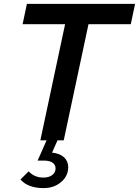

<svg xmlns="http://www.w3.org/2000/svg" viewBox="-20 -720 713 985"><path d="M187 0 314 -596H96L118 -700H673L651 -596H434L307 0H275L247 63Q287 67 308.5 87Q330 107 330 137Q330 183 293.5 214Q257 245 204 245Q124 245 85 201L127 159Q157 191 202 191Q231 191 248 178Q265 165 265 144Q265 125 249.5 114.5Q234 104 207 104H173L219 0Z"/></svg>

Font: Red Hat Mono Medium
Style: Italic
Weight: 500
Italic angle: -12°
Monospace: yes
Designer: Pentagram, MCKL
Foundry: Pentagram, MCKL
Version: Version 1.023; ttfautohint (v1.8.3)